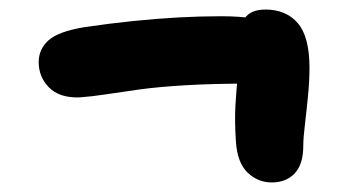

<svg xmlns="http://www.w3.org/2000/svg" viewBox="-20 -532 740 402"><path d="M146 -328Q104 -327 82.5 -349Q61 -371 61 -402Q61 -429 81.5 -447.5Q102 -466 156 -475Q210 -483 259 -488Q308 -493 353.5 -495.5Q399 -498 443 -498Q525 -498 562.5 -477.5Q600 -457 600 -417Q600 -391 581.5 -374Q563 -357 512 -357Q426 -357 368 -353.5Q310 -350 270.5 -344.5Q231 -339 202 -334.5Q173 -330 146 -328ZM549 -150Q520 -150 498.5 -170.5Q477 -191 474 -235Q471 -278 473 -312.5Q475 -347 478.5 -378.5Q482 -410 481 -444Q480 -474 492 -493Q504 -512 536 -512Q579 -512 603.5 -483.5Q628 -455 628 -390Q628 -364 625 -332.5Q622 -301 618.5 -272Q615 -243 615 -227Q615 -188 597 -169Q579 -150 549 -150Z"/></svg>

Font: Shantell Sans Light
Style: Bold
Weight: 700
Version: Version 1.011;[c5ecc13dd]